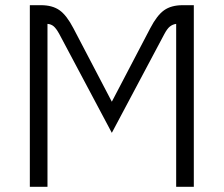

<svg xmlns="http://www.w3.org/2000/svg" viewBox="-20 -720 862 740"><path d="M95 -700H138Q182 -700 209.5 -680.5Q237 -661 263 -611L411 -328L559 -611Q585 -661 612.5 -680.5Q640 -700 684 -700H727V0H659V-628Q645 -626 634.5 -617.5Q624 -609 613 -588L411 -208L209 -588Q197 -610 187 -618.5Q177 -627 163 -628V0H95Z"/></svg>

Font: KoHo
Style: Regular
Weight: 400
Version: Version 1.000; ttfautohint (v1.6)